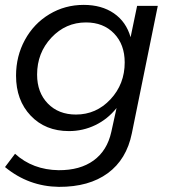

<svg xmlns="http://www.w3.org/2000/svg" viewBox="-21 -550 678 766"><path d="M214 195.5Q93 194 -1 116.5L39 63.5Q109.5 127.5 213 129Q298.5 129.5 352.5 90.2Q406.5 51 423 -23.5L444 -119Q408.5 -74.5 359.2 -50.8Q310 -27 254 -27Q160 -27 101.5 -88.5Q43 -150 43 -248Q43 -326 78.5 -391Q114 -456 176 -493.2Q238 -530.5 313 -530.5Q384.5 -530.5 433.5 -496.8Q482.5 -463 500 -401.5L526 -526.5H608.5L505 -18Q484 86 409 141Q334 196 214 195.5ZM282 -93Q363 -93 419.8 -153.8Q476.5 -214.5 476.5 -301Q476.5 -372.5 434 -416.5Q391.5 -460.5 322 -460.5Q241 -460.5 184 -399.8Q127 -339 127 -252.5Q127 -181 169.8 -137Q212.5 -93 282 -93Z"/></svg>

Font: Argentum Sans Light
Style: Italic
Weight: 300
Italic angle: -11.3°
Designer: Julieta Ulanovsky (font), Owen Earl (portions from Jones font), Cristiano Sobral (main changes and remaster)
Foundry: Julieta Ulanovsky (font), Owen Earl (portions from Jones font), Cristiano Sobral (main changes and remaster)
Version: Version 3.127